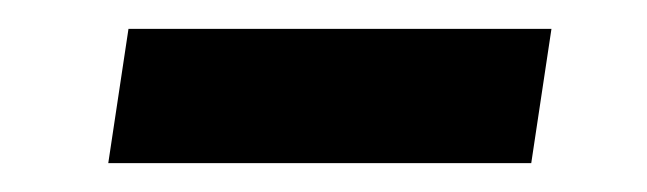

<svg xmlns="http://www.w3.org/2000/svg" viewBox="-20 -360 448 133"><path d="M362 -340 348 -247H55L69 -340Z"/></svg>

Font: Bitter Thin SemiBold
Style: Italic
Weight: 600
Italic angle: -9°
Version: Version 2.002